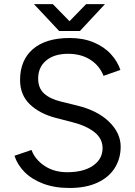

<svg xmlns="http://www.w3.org/2000/svg" viewBox="-20 -923 673 955"><path d="M52 -148.2 136.8 -177.2Q153.8 -130 201.1 -98.3Q248.4 -66.6 313.4 -66.4Q395.2 -66.2 442.7 -99Q490.2 -131.8 490.2 -186.2Q490.2 -233.4 449.9 -265.6Q409.6 -297.8 337.2 -316L258.2 -336.4Q177 -357.4 128.4 -404.2Q79.8 -451 79.8 -525Q79.8 -623.8 143.9 -678.9Q208 -734 327 -734Q394 -734 446.1 -712.1Q498.2 -690.2 531.4 -654Q564.6 -617.8 578.8 -575.2L495 -545.8Q475 -596.6 429.2 -626Q383.4 -655.4 318.8 -655.4Q249.8 -655.4 209.8 -622.1Q169.8 -588.8 169.8 -532.2Q169.8 -485 199 -458.1Q228.2 -431.2 283.8 -417.6L363.8 -398Q465.6 -373 522.9 -317.1Q580.2 -261.2 580.2 -193.2Q580.2 -135 551.2 -88.1Q522.2 -41.2 464.8 -14.6Q407.4 12 326.2 12Q250.6 12 193.7 -9.9Q136.8 -31.8 101.5 -68Q66.2 -104.2 52 -148.2ZM280.2 -770.6 408.4 -902.6H502.2L377.6 -768.8H280.2ZM148.8 -902.6H242.6L371.6 -770.6V-768.8H274.2Z"/></svg>

Font: 寒蝉端黑体 Light
Style: Regular
Weight: 300
Designer: ChillDuanSans {Warren2060}; 
Source Han Sans {Ryoko NISHIZUKA 西塚涼子 (kana, bopomofo & ideographs); Paul D. Hunt (Latin, G
Foundry: ChillType&Adobe
Version: Version 1.300;Glyphs 3.3 (3306)